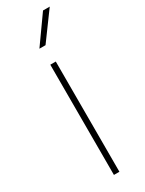

<svg xmlns="http://www.w3.org/2000/svg" viewBox="-198 -768 603 797"><g transform="rotate(-30 103.5 -369.0)"><path d="M114.7 -528.3V0H88.4V-528.3ZM82.5 -608.4 174.8 -738.3H207L111.8 -608.4Z"/></g></svg>

Font: Vazirmatn UI FD Thin
Style: Regular
Weight: 100
Designer: Saber Rastikerdar
Foundry: Saber Rastikerdar
Version: Version 33.003